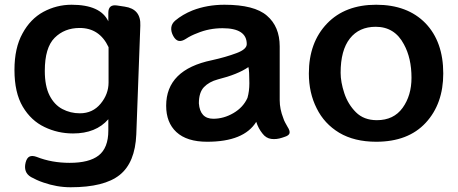

<svg xmlns="http://www.w3.org/2000/svg" viewBox="-20 -587 1931 810"><path d="M278 203Q220 203 163 183Q148 178 135 172Q122 166 111 160Q94 150 88.5 134.5Q83 119 88 99Q93 79 104.5 73.5Q116 68 135 75Q198 100 274 100Q356 100 396 69Q437 37 437 -36V-84Q385 -24 288 -24Q224 -24 168 -51Q111 -78 76 -137Q41 -196 41 -292Q41 -385 75 -446Q108 -507 163 -537Q219 -567 282 -567Q404 -567 437 -497V-533Q437 -569 473 -564L506 -559Q575 -549 572 -479L555 -20Q550 99 485 151Q420 203 278 203ZM317 -109Q371 -109 404.5 -149.5Q438 -190 438 -239V-388Q400 -469 316 -469Q252 -469 210.5 -427.5Q169 -386 169 -288Q169 -224 189 -184.5Q209 -145 243 -127Q277 -109 317 -109Z M854 11Q768 11 724 -30Q681 -70 681 -141Q681 -293 874 -333Q933 -346 978 -363Q1021 -379 1021 -401Q1021 -468 919 -468Q862 -468 812 -447Q785 -437 764 -423Q747 -412 734 -414.5Q721 -417 711 -435Q701 -453 702.5 -470Q704 -487 719 -500Q750 -526 792 -543Q854 -567 927 -567Q1053 -567 1106 -521Q1160 -475 1160 -391V-164Q1160 -127 1175 -89Q1178 -79 1183 -70Q1188 -61 1193 -52Q1204 -35 1201.5 -25Q1199 -15 1179 -9L1170 -6Q1146 2 1124 -1Q1102 -4 1087 -24Q1070 -45 1061 -73Q1009 11 854 11ZM880 -86Q924 -86 965 -110Q1006 -134 1024 -174Q1032 -202 1032 -236Q1032 -289 1028 -304Q983 -273 899 -252Q862 -242 840.5 -219.5Q819 -197 819 -151Q824 -86 880 -86Z M1567 11Q1475 11 1411 -27Q1348 -65 1316 -130Q1283 -195 1283 -277Q1283 -408 1360 -488Q1436 -567 1567 -567Q1699 -567 1775 -489Q1850 -411 1850 -277Q1850 -149 1776 -69Q1702 11 1567 11ZM1570 -80Q1641 -80 1678.5 -132Q1716 -184 1716 -259Q1716 -342 1684 -400Q1645 -474 1565 -474Q1495 -474 1456 -424.5Q1417 -375 1417 -280Q1417 -241 1432.5 -194Q1448 -147 1481.5 -113.5Q1515 -80 1570 -80Z"/></svg>

Font: s+UCsàWOS
Style: Regular
Weight: 400
Designer: FontworksQlS√∏0¬ü¬ôs√†OS¬àe[W\~√Ñ: ZERO[P0e√∂QI¬ä0¬ÉFSW0¬ò¬ëQ√°0R¬ûO0Little White Dog0YHv}N_0^_qMagmeta0v
Version: Version 1.000; 20230222